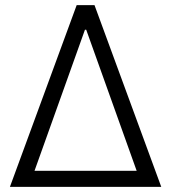

<svg xmlns="http://www.w3.org/2000/svg" viewBox="-20 -727 666 747"><path d="M278.3 -707H347.7L607.4 0H18.6ZM511.7 -62.5 315.4 -611.3H310.5L114.3 -62.5Z"/></svg>

Font: Pretendard JP Light
Style: Regular
Weight: 300
Designer: Base glyphs from Inter by Rasmus Andersson; Hangeul glyphs from Noto Sans CJK(Source Han Sans) by Jang Soo-young and Kan
Foundry: Kil Hyung-jin
Version: Version 1.309